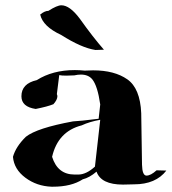

<svg xmlns="http://www.w3.org/2000/svg" viewBox="-20 -767 649 726"><path d="M180 -61H175Q119 -63 76 -95Q33 -127 29 -174Q40 -213 78 -250Q120 -283 256 -308Q282 -309 353 -318L359 -372Q349 -442 329 -467Q314 -485 286 -485Q274 -485 261 -482L231 -481Q212 -481 204 -483L195 -411Q197 -407 197 -403Q197 -390 182 -373Q160 -364 115 -355Q61 -363 61 -403Q61 -451 119 -464Q179 -502 263 -502Q281 -502 300 -500L332 -501Q413 -501 461.5 -467Q510 -433 514 -339L517 -144Q518 -103 534 -103Q550 -103 572 -123L609 -122Q569 -70 487 -70L445 -69Q362 -69 345 -118Q318 -95 293 -89Q250 -61 180 -61ZM276 -107Q306 -107 339 -137L359 -314Q319 -307 289 -293Q199 -270 177 -174Q198 -107 262 -107ZM156 -454 132 -462ZM341 -578Q288 -586 211 -635Q142 -667 132 -712Q149 -726 163 -726Q196 -747 212 -747Q244 -747 282 -696Q331 -627 373 -579Z"/></svg>

Font: Xiangcui Kesong Xiangcui Kesong
Style: Regular
Weight: 400
Version: Version 1.501;March 28, 2024;FontCreator 14.0.0.2814 64-bit